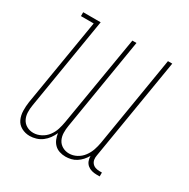

<svg xmlns="http://www.w3.org/2000/svg" viewBox="-128 -646 757 771"><g transform="rotate(30 250.0 -261.0)"><path d="M106 8Q85 8 67.5 -1.5Q50 -11 42 -28.5Q34 -46 33.5 -67Q33 -88 36 -108L103 -512H44V-530H125L55 -105Q52 -88 52.5 -71Q53 -54 60 -40Q67 -26 81 -18Q95 -10 112 -10Q130 -10 147.5 -19Q165 -28 176.5 -43.5Q188 -59 193.5 -76.5Q199 -94 202 -112L272 -530H291L221 -105Q218 -88 218.5 -71Q219 -54 226 -40Q233 -26 247 -18Q261 -10 278 -10Q296 -10 313 -19Q330 -28 341.5 -43.5Q353 -59 359 -76.5Q365 -94 368 -112L437 -530H457L379 -59Q377 -49 378.5 -39.5Q380 -30 386 -23Q392 -16 401 -13Q410 -10 420 -10H431V8H417Q405 8 394 5Q383 2 374.5 -5Q366 -12 362 -22.5Q358 -33 358 -45Q358 -45 358 -45Q358 -45 358 -45Q351 -33 342 -23Q333 -13 321.5 -5.5Q310 2 297 5Q284 8 272 8Q257 8 243.5 3.5Q230 -1 220.5 -10.5Q211 -20 206 -32.5Q201 -45 199 -59Q193 -45 184 -32.5Q175 -20 162.5 -10.5Q150 -1 135 3.5Q120 8 106 8Z"/></g></svg>

Font: Iosevka Slab Thin
Style: Italic
Weight: 100
Italic angle: -9°
Monospace: yes
Designer: Belleve Invis
Foundry: Belleve Invis
Version: Version 11.1.1; ttfautohint (v1.8.3)